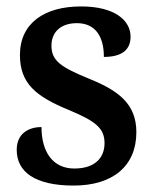

<svg xmlns="http://www.w3.org/2000/svg" viewBox="-20 -567 480 597"><path d="M209 10C331 10 404 -51 404 -156C404 -242 351 -284 260 -321C169 -358 140 -378 140 -425C140 -469 171 -495 219 -495C274 -495 303 -457 303 -390C360 -390 386 -413 386 -453C386 -502 339 -547 232 -547C118 -547 42 -495 42 -396C42 -307 92 -267 194 -225C278 -190 305 -168 305 -122C305 -76 275 -43 211 -43C144 -43 109 -95 109 -172C76 -172 32 -157 32 -101C32 -33 88 10 209 10Z"/></svg>

Font: Noto Serif Armenian SemiCondensed SemiBold
Style: Regular
Weight: 600
Width: 4
Designer: Monotype Design Team
Foundry: Monotype Imaging Inc.
Version: Version 2.008